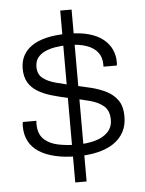

<svg xmlns="http://www.w3.org/2000/svg" viewBox="-54 -767 648 859"><g transform="rotate(-5 269.5 -337.0)"><path d="M249 49V-723H300V49ZM267 -67Q213 -67 170 -77Q127 -87 97.5 -106Q68 -125 52.5 -154Q37 -183 37 -222Q37 -227 37.5 -232Q38 -237 39 -241H100Q99 -237 99 -233Q99 -229 99 -226Q99 -183 122.5 -159.5Q146 -136 185.5 -127.5Q225 -119 271 -119Q316 -119 352.5 -129Q389 -139 410.5 -161Q432 -183 432 -217Q432 -257 409 -277.5Q386 -298 346.5 -308.5Q307 -319 257 -329Q215 -338 178.5 -348.5Q142 -359 115 -375.5Q88 -392 73.5 -417Q59 -442 59 -479Q59 -510 71.5 -535Q84 -560 110 -578.5Q136 -597 177 -607Q218 -617 274 -617Q330 -617 369.5 -605.5Q409 -594 433.5 -573.5Q458 -553 469.5 -527Q481 -501 481 -473Q481 -469 481 -465.5Q481 -462 480 -456H420V-466Q420 -498 403.5 -520Q387 -542 354 -554Q321 -566 272 -566Q241 -566 213.5 -561.5Q186 -557 165 -547Q144 -537 132.5 -521Q121 -505 121 -481Q121 -448 143 -430.5Q165 -413 201 -403.5Q237 -394 277 -385Q318 -376 356.5 -366.5Q395 -357 426 -341Q457 -325 475.5 -298Q494 -271 494 -227Q494 -186 478 -156.5Q462 -127 432.5 -107Q403 -87 361 -77Q319 -67 267 -67Z"/></g></svg>

Font: Archivo SemiExpanded ExtraLight
Style: Regular
Weight: 250
Width: 6
Designer: Hector Gatti
Foundry: Omnibus-Type
Version: Version 2.001